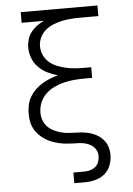

<svg xmlns="http://www.w3.org/2000/svg" viewBox="-62 -781 724 1042"><g transform="rotate(-5 300.0 -260.0)"><path d="M300 215V157H359Q375 157 391.5 152.5Q408 148 420.5 137.5Q433 127 438.5 111Q444 95 444 79Q444 61 435 45Q426 29 411 19.5Q396 10 378.5 5.5Q361 1 343 0.5Q325 0 307 -0.5Q289 -1 271.5 -3Q254 -5 236.5 -9Q219 -13 202 -19Q185 -25 169.5 -34Q154 -43 140.5 -54.5Q127 -66 116 -80.5Q105 -95 98 -111.5Q91 -128 88.5 -146Q86 -164 86 -182Q86 -206 91 -229.5Q96 -253 108 -273.5Q120 -294 137 -310.5Q154 -327 174.5 -339.5Q195 -352 217 -361Q239 -370 262 -376Q233 -384 206 -397.5Q179 -411 158 -432Q137 -453 126 -481.5Q115 -510 115 -540Q115 -562 121.5 -584Q128 -606 141.5 -623.5Q155 -641 173.5 -654.5Q192 -668 212 -677H91V-735H509V-677H404Q380 -677 355.5 -675Q331 -673 307 -667.5Q283 -662 260 -652.5Q237 -643 218.5 -627Q200 -611 189.5 -588Q179 -565 179 -541Q179 -516 189.5 -493Q200 -470 218.5 -454Q237 -438 260 -428.5Q283 -419 307 -413.5Q331 -408 355.5 -406Q380 -404 404 -404H446V-346H404Q376 -346 348 -343.5Q320 -341 292.5 -334.5Q265 -328 239 -315.5Q213 -303 192.5 -283.5Q172 -264 161 -237.5Q150 -211 150 -182Q150 -161 157 -141Q164 -121 178.5 -106Q193 -91 212 -81.5Q231 -72 251 -66.5Q271 -61 292 -59.5Q313 -58 334 -57.5Q355 -57 375.5 -54.5Q396 -52 416 -45.5Q436 -39 453.5 -27.5Q471 -16 484 0.5Q497 17 503 37.5Q509 58 509 78Q509 107 498.5 135Q488 163 466 181.5Q444 200 415.5 207.5Q387 215 359 215Z"/></g></svg>

Font: Iosevka Aile Light
Style: Regular
Weight: 300
Designer: Belleve Invis
Foundry: Belleve Invis
Version: Version 27.3.5; ttfautohint (v1.8.4)